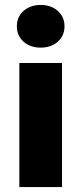

<svg xmlns="http://www.w3.org/2000/svg" viewBox="-20 -754 328 774"><path d="M58 0V-500H230V0ZM144 -562Q102 -562 75 -586Q48 -610 48 -648Q48 -686 75 -710Q102 -734 144 -734Q186 -734 213 -710Q240 -686 240 -648Q240 -610 213 -586Q186 -562 144 -562Z"/></svg>

Font: TypoPRO Source Sans Pro
Style: Regular
Weight: 900
Designer: Paul D. Hunt
Foundry: Adobe Systems Incorporated
Version: Version 2.020;PS 2.000;hotconv 1.0.86;makeotf.lib2.5.63406